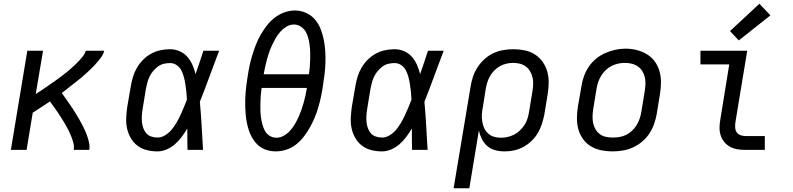

<svg xmlns="http://www.w3.org/2000/svg" viewBox="-20 -801 4240 1026"><path d="M38 0 126 -530H210L171 -299Q184 -307 196.5 -315Q209 -323 221 -331.5Q233 -340 245.5 -348.5Q258 -357 270 -365.5Q282 -374 294 -383Q306 -392 318 -401Q330 -410 341.5 -419.5Q353 -429 364 -439Q375 -449 386 -459.5Q397 -470 407 -481Q417 -492 426 -504Q435 -516 438 -530H537Q534 -515 525 -501.5Q516 -488 505.5 -475.5Q495 -463 484 -451Q473 -439 461 -428Q449 -417 437 -406Q425 -395 412.5 -384.5Q400 -374 387 -364Q374 -354 361.5 -344Q349 -334 336 -324Q323 -314 310 -304Q320 -291 329.5 -277Q339 -263 349 -249Q359 -235 368 -221Q377 -207 386 -192.5Q395 -178 403.5 -163Q412 -148 420 -133Q428 -118 435 -102Q442 -86 447.5 -69.5Q453 -53 456.5 -35.5Q460 -18 457 0H374Q377 -19 372 -37.5Q367 -56 360 -73.5Q353 -91 345 -107Q337 -123 327.5 -139Q318 -155 308.5 -170Q299 -185 289 -200Q279 -215 268 -230Q257 -245 247 -259Q224 -244 201 -228.5Q178 -213 155 -199L122 0Z M821 8Q792 8 764 1Q736 -6 714.5 -22.5Q693 -39 679 -63Q665 -87 659 -114.5Q653 -142 654.5 -171.5Q656 -201 660 -230L679 -340Q683 -365 690.5 -390Q698 -415 711.5 -438.5Q725 -462 744.5 -481.5Q764 -501 787.5 -514Q811 -527 837 -532.5Q863 -538 888 -538Q915 -538 939.5 -527.5Q964 -517 981 -497.5Q998 -478 1008.5 -454Q1019 -430 1025 -405Q1036 -436 1046.5 -467.5Q1057 -499 1067 -530H1151Q1125 -462 1100 -393.5Q1075 -325 1048 -257Q1054 -193 1057.5 -128.5Q1061 -64 1065 0H982Q981 -29 981 -57.5Q981 -86 981 -114Q967 -91 951 -69.5Q935 -48 915 -30.5Q895 -13 870.5 -2.5Q846 8 821 8ZM821 -66Q843 -66 863 -78.5Q883 -91 897.5 -108.5Q912 -126 923.5 -146Q935 -166 944.5 -186.5Q954 -207 962.5 -227.5Q971 -248 979 -269Q978 -289 976 -309Q974 -329 971 -348.5Q968 -368 963 -387.5Q958 -407 949.5 -424Q941 -441 925 -452.5Q909 -464 888 -464Q872 -464 855 -460Q838 -456 824 -445.5Q810 -435 798.5 -421.5Q787 -408 779.5 -392.5Q772 -377 767.5 -360.5Q763 -344 760 -328L742 -218Q739 -201 738 -183.5Q737 -166 738.5 -149.5Q740 -133 745.5 -117Q751 -101 761.5 -89Q772 -77 788 -71.5Q804 -66 821 -66Z M1453 8Q1433 8 1413 3Q1393 -2 1376 -12.5Q1359 -23 1346.5 -38Q1334 -53 1324.5 -70.5Q1315 -88 1309 -107Q1303 -126 1299 -146Q1295 -166 1293 -186.5Q1291 -207 1290.5 -228Q1290 -249 1290.5 -270Q1291 -291 1293 -312Q1295 -333 1297.5 -354Q1300 -375 1304 -396Q1308 -424 1314 -452Q1320 -480 1328.5 -507.5Q1337 -535 1347.5 -562Q1358 -589 1372.5 -614.5Q1387 -640 1405.5 -664Q1424 -688 1448 -706.5Q1472 -725 1500 -735Q1528 -745 1556 -745Q1587 -745 1615 -732.5Q1643 -720 1662.5 -697.5Q1682 -675 1693 -647Q1704 -619 1710 -589.5Q1716 -560 1718 -528.5Q1720 -497 1719 -465Q1718 -433 1714 -401.5Q1710 -370 1705 -339Q1701 -311 1695 -283Q1689 -255 1681 -227.5Q1673 -200 1662 -173.5Q1651 -147 1636.5 -121Q1622 -95 1603.5 -71Q1585 -47 1561.5 -28.5Q1538 -10 1509.5 -1Q1481 8 1453 8ZM1389 -404H1631Q1634 -424 1635.5 -444Q1637 -464 1637.5 -483.5Q1638 -503 1637.5 -522.5Q1637 -542 1634.5 -561Q1632 -580 1627 -599Q1622 -618 1612.5 -633.5Q1603 -649 1586.5 -659.5Q1570 -670 1551 -670Q1530 -670 1511.5 -659Q1493 -648 1478.5 -632Q1464 -616 1453.5 -597.5Q1443 -579 1434 -560Q1425 -541 1418.5 -522Q1412 -503 1406.5 -483.5Q1401 -464 1397 -444Q1393 -424 1389 -404ZM1457 -65Q1477 -65 1496 -75.5Q1515 -86 1529.5 -102Q1544 -118 1555 -136.5Q1566 -155 1574.5 -174Q1583 -193 1590 -212.5Q1597 -232 1602.5 -251.5Q1608 -271 1612.5 -291Q1617 -311 1620 -331H1378Q1375 -311 1373.5 -291.5Q1372 -272 1371.5 -252Q1371 -232 1371.5 -212.5Q1372 -193 1374.5 -174Q1377 -155 1382 -136.5Q1387 -118 1395.5 -102Q1404 -86 1420.5 -75.5Q1437 -65 1457 -65Z M2021 8Q1992 8 1964 1Q1936 -6 1914.5 -22.5Q1893 -39 1879 -63Q1865 -87 1859 -114.5Q1853 -142 1854.5 -171.5Q1856 -201 1860 -230L1879 -340Q1883 -365 1890.5 -390Q1898 -415 1911.5 -438.5Q1925 -462 1944.5 -481.5Q1964 -501 1987.5 -514Q2011 -527 2037 -532.5Q2063 -538 2088 -538Q2115 -538 2139.5 -527.5Q2164 -517 2181 -497.5Q2198 -478 2208.5 -454Q2219 -430 2225 -405Q2236 -436 2246.5 -467.5Q2257 -499 2267 -530H2351Q2325 -462 2300 -393.5Q2275 -325 2248 -257Q2254 -193 2257.5 -128.5Q2261 -64 2265 0H2182Q2181 -29 2181 -57.5Q2181 -86 2181 -114Q2167 -91 2151 -69.5Q2135 -48 2115 -30.5Q2095 -13 2070.5 -2.5Q2046 8 2021 8ZM2021 -66Q2043 -66 2063 -78.5Q2083 -91 2097.5 -108.5Q2112 -126 2123.5 -146Q2135 -166 2144.5 -186.5Q2154 -207 2162.5 -227.5Q2171 -248 2179 -269Q2178 -289 2176 -309Q2174 -329 2171 -348.5Q2168 -368 2163 -387.5Q2158 -407 2149.5 -424Q2141 -441 2125 -452.5Q2109 -464 2088 -464Q2072 -464 2055 -460Q2038 -456 2024 -445.5Q2010 -435 1998.5 -421.5Q1987 -408 1979.5 -392.5Q1972 -377 1967.5 -360.5Q1963 -344 1960 -328L1942 -218Q1939 -201 1938 -183.5Q1937 -166 1938.5 -149.5Q1940 -133 1945.5 -117Q1951 -101 1961.5 -89Q1972 -77 1988 -71.5Q2004 -66 2021 -66Z M2404 205 2495 -340Q2499 -366 2508 -392.5Q2517 -419 2532.5 -442.5Q2548 -466 2569.5 -485.5Q2591 -505 2617 -517Q2643 -529 2670 -533.5Q2697 -538 2723 -538Q2754 -538 2783.5 -532Q2813 -526 2837.5 -510.5Q2862 -495 2879 -471.5Q2896 -448 2904 -420Q2912 -392 2912 -361.5Q2912 -331 2907 -300L2889 -190Q2884 -165 2876 -139.5Q2868 -114 2854.5 -91Q2841 -68 2821 -48.5Q2801 -29 2777 -16Q2753 -3 2727.5 2.5Q2702 8 2676 8Q2650 8 2626 1.5Q2602 -5 2584 -20.5Q2566 -36 2555 -58Q2544 -80 2539 -104L2488 205ZM2656 -65Q2674 -65 2692 -69Q2710 -73 2727 -81.5Q2744 -90 2758 -103.5Q2772 -117 2782.5 -133Q2793 -149 2798.5 -166.5Q2804 -184 2807 -202L2825 -312Q2828 -331 2829 -350Q2830 -369 2826 -386.5Q2822 -404 2813 -419.5Q2804 -435 2790 -445.5Q2776 -456 2758.5 -460.5Q2741 -465 2722 -465Q2705 -465 2687 -461Q2669 -457 2652.5 -448Q2636 -439 2622.5 -425.5Q2609 -412 2599.5 -396Q2590 -380 2584.5 -362.5Q2579 -345 2576 -328L2560 -227Q2556 -208 2555 -189Q2554 -170 2557 -151.5Q2560 -133 2567.5 -116.5Q2575 -100 2588 -88Q2601 -76 2618.5 -70.5Q2636 -65 2656 -65Z M3253 8Q3222 8 3192.5 2Q3163 -4 3138 -19Q3113 -34 3096 -57.5Q3079 -81 3071 -109Q3063 -137 3063 -168Q3063 -199 3068 -230L3087 -340Q3091 -367 3100.5 -393.5Q3110 -420 3126 -444Q3142 -468 3165 -487Q3188 -506 3214.5 -517.5Q3241 -529 3268 -535Q3295 -541 3323 -541Q3354 -541 3383 -533.5Q3412 -526 3437 -511Q3462 -496 3479 -472.5Q3496 -449 3504 -421Q3512 -393 3512 -362Q3512 -331 3507 -300L3489 -190Q3484 -163 3474.5 -136.5Q3465 -110 3449 -86Q3433 -62 3410 -43Q3387 -24 3361 -12.5Q3335 -1 3307.5 3.5Q3280 8 3253 8ZM3254 -66Q3273 -66 3291 -69Q3309 -72 3326 -80.5Q3343 -89 3357.5 -102.5Q3372 -116 3382 -132.5Q3392 -149 3398 -166.5Q3404 -184 3407 -202L3425 -312Q3428 -331 3429 -350Q3430 -369 3426 -387Q3422 -405 3412.5 -420.5Q3403 -436 3388.5 -446Q3374 -456 3356 -460.5Q3338 -465 3319 -465Q3301 -465 3283 -461Q3265 -457 3248 -448.5Q3231 -440 3217 -426.5Q3203 -413 3193 -397Q3183 -381 3177 -363.5Q3171 -346 3168 -328L3150 -218Q3147 -199 3146.5 -180Q3146 -161 3149.5 -143.5Q3153 -126 3162 -110.5Q3171 -95 3185 -84.5Q3199 -74 3217 -70Q3235 -66 3254 -66Z M3963 0Q3941 0 3920 -3.5Q3899 -7 3881.5 -16.5Q3864 -26 3851 -41.5Q3838 -57 3831.5 -76.5Q3825 -96 3825 -117.5Q3825 -139 3829 -161L3877 -457H3723V-530H3973L3910 -149Q3908 -135 3908.5 -120.5Q3909 -106 3916 -95Q3923 -84 3936 -79Q3949 -74 3963 -74H4067V0ZM3928 -585 3881 -635 4038 -781 4097 -719Z"/></svg>

Font: Iosevka Curly Slab ExObl
Style: Regular
Weight: 400
Width: 7
Italic angle: -9°
Monospace: yes
Designer: Belleve Invis
Foundry: Belleve Invis
Version: Version 11.1.0; ttfautohint (v1.8.3)